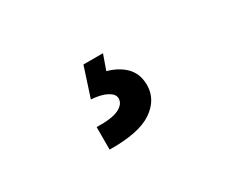

<svg xmlns="http://www.w3.org/2000/svg" viewBox="-52 -151 666 552"><g transform="rotate(-30 281.0 125.0)"><path d="M188.5 249.5V174.8Q239.7 176.3 262.2 164.8Q284.7 153.3 284.7 134.8Q284.7 120.6 266.1 110.4Q247.6 100.1 213.9 97.7L245.6 0H310.5L282.2 80.1L276.9 45.9Q320.8 53.7 347.7 77.9Q374.5 102.1 374.5 142.1Q374.5 190.4 330.1 220.7Q285.6 251 188.5 249.5Z"/></g></svg>

Font: Reddit Mono ExtraBold
Style: Regular
Weight: 800
Monospace: yes
Designer: Stephen Hutchings
Foundry: Reddit
Version: Version 1.014